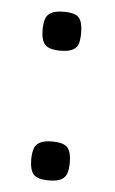

<svg xmlns="http://www.w3.org/2000/svg" viewBox="-41 -476 309 516"><g transform="rotate(5 113.5 -217.5)"><path d="M110 -340Q80 -340 69 -352Q58 -364 58 -392Q58 -408 61.5 -420Q65 -432 76.5 -438.5Q88 -445 111 -445Q142 -445 152 -433Q162 -421 162 -392Q162 -376 159 -364.5Q156 -353 144.5 -346.5Q133 -340 110 -340ZM110 10Q79 10 68.5 -2Q58 -14 58 -42Q58 -58 61.5 -70Q65 -82 76.5 -88.5Q88 -95 110 -95Q141 -95 151.5 -83Q162 -71 162 -42Q162 -26 158.5 -14.5Q155 -3 144 3.5Q133 10 110 10Z"/></g></svg>

Font: Fredoka SemiExpanded
Style: Regular
Weight: 400
Width: 6
Designer: Ben Nathan
Foundry: Milena B. Brandão, Ben Nathan
Version: Version 2.001